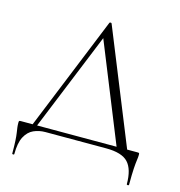

<svg xmlns="http://www.w3.org/2000/svg" viewBox="-115 -741 938 999"><g transform="rotate(15 354.0 -241.0)"><path d="M94 0 352 -635Q353 -638 358 -638Q363 -638 364 -635L621 0H564L335 -567L357 -587L118 0ZM40 152Q40 110 38.5 84Q37 58 34.5 42Q32 26 30.5 14.5Q29 3 29 -11Q29 -19 31 -20.5Q33 -22 40 -22H667Q675 -22 676.5 -20.5Q678 -19 678 -11Q678 1 675.5 17.5Q673 34 671 65Q669 96 669 152Q669 156 663 156Q657 156 657 152Q657 72 623.5 36Q590 0 505 0H178Q144 0 115 13Q86 26 68.5 59Q51 92 51 152Q51 156 45.5 156Q40 156 40 152Z"/></g></svg>

Font: Cormorant Garamond Light
Style: Regular
Weight: 300
Designer: Christian Thalmann (Catharsis Fonts)
Foundry: Catharsis Fonts
Version: Version 4.001